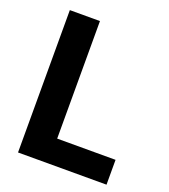

<svg xmlns="http://www.w3.org/2000/svg" viewBox="-131 -806 792 901"><g transform="rotate(20 265.0 -355.5)"><path d="M213.4 -124H504.9V0H63V-710.9H213.4Z"/></g></svg>

Font: Robert Sans Black
Style: Regular
Weight: 900
Designer: Christian Robertson (extended by Adam Twardoch)
Foundry: Google
Version: Version 12.135;April 2, 2019;FontCreator 11.5.0.2425 64-bit;